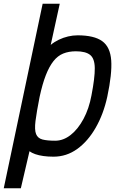

<svg xmlns="http://www.w3.org/2000/svg" viewBox="-43 -820 663 1022"><path d="M370 -632Q458 -632 501 -601Q544 -570 549 -498.5Q554 -427 528 -305Q508 -213 466.5 -140.5Q425 -68 368 -27Q311 14 242 14Q212 14 187.5 10.5Q163 7 144.5 0.5Q126 -6 114 -15L68 182H-23L184 -800H275L227 -581Q246 -597 270 -608.5Q294 -620 319.5 -626Q345 -632 370 -632ZM444 -313Q462 -406 461.5 -457Q461 -508 437 -527.5Q413 -547 361 -547Q323 -547 293.5 -535Q264 -523 241.5 -494.5Q219 -466 201 -420Q183 -374 168 -305Q152 -224 146 -176.5Q140 -129 149 -106.5Q158 -84 183 -77.5Q208 -71 251 -71Q294 -71 333 -101.5Q372 -132 401.5 -187Q431 -242 444 -313Z"/></svg>

Font: Victor Mono Thin SemiBold
Style: Italic
Weight: 600
Italic angle: -12°
Monospace: yes
Version: Version 1.561;gftools[0.9.30]